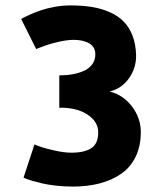

<svg xmlns="http://www.w3.org/2000/svg" viewBox="-20 -607 616 713"><path d="M334 -404.8Q334 -432.1 311.8 -445.6Q289.6 -459 253.4 -459Q240.7 -459 226.6 -457Q212.4 -455.1 199.2 -452.1Q186 -449.2 173.1 -445.6Q160.2 -441.9 149.7 -438.2Q139.2 -434.6 131.1 -431.4Q123 -428.2 118.7 -426.8L114.3 -424.8L58.6 -536.6L67.4 -541.5Q76.7 -546.4 93.8 -554Q110.8 -561.5 132.1 -568.8Q153.3 -576.2 182.6 -581.5Q211.9 -586.9 241.2 -586.9Q285.6 -586.9 321.5 -581.1Q357.4 -575.2 388.2 -561.5Q418.9 -547.9 439.7 -526.6Q460.4 -505.4 472.4 -473.9Q484.4 -442.4 485.4 -401.9Q486.3 -356 459.5 -317.1Q432.6 -278.3 387.2 -267.1Q437 -254.9 470 -211.7Q502.9 -168.5 502.9 -116.7Q502.9 -64.9 483.9 -25.4Q464.8 14.2 430.4 38.1Q396 62 350.6 74Q305.2 85.9 250 85.9Q218.8 85.9 188.5 82.5Q158.2 79.1 137.2 74.2Q116.2 69.3 99.9 64.5Q83.5 59.6 75.7 56.2L67.4 52.7L107.9 -70.3H108.4Q119.1 -65.9 133.8 -60.8Q148.4 -55.7 183.1 -47.9Q217.8 -40 245.1 -40Q294.4 -40 319.6 -57.1Q344.7 -74.2 344.7 -115.2Q344.7 -144.5 323.5 -166.3Q302.2 -188 269.8 -198Q237.3 -208 200.2 -207V-327.1Q227.1 -327.1 250 -331.3Q272.9 -335.4 292.2 -344.2Q311.5 -353 322.8 -368.7Q334 -384.3 334 -404.8Z"/></svg>

Font: Nobile-bold
Style: Bold
Weight: 700
Version: Version 1.000;PS 001.000;hotconv 1.0.38